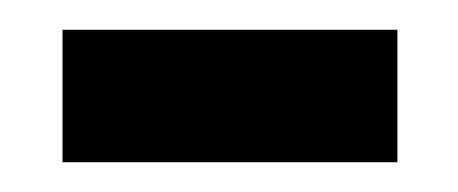

<svg xmlns="http://www.w3.org/2000/svg" viewBox="-20 -337 308 129"><path d="M22 -228V-317H247V-228Z"/></svg>

Font: Noto Serif Thai Condensed SemiBold
Style: Regular
Weight: 600
Width: 3
Designer: Monotype Design Team
Foundry: Monotype Imaging Inc.
Version: Version 2.002; ttfautohint (v1.8.4.7-5d5b)